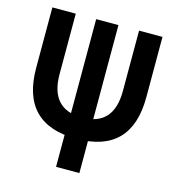

<svg xmlns="http://www.w3.org/2000/svg" viewBox="-104 -782 794 870"><g transform="rotate(15 293.0 -346.5)"><path d="M293 -146.5Q34.7 -146.5 34.7 -410.2V-693.4H144.5V-410.2Q144.5 -246.1 293 -246.1Q441.4 -246.1 441.4 -410.2V-693.4H551.3V-410.2Q551.3 -146.5 293 -146.5ZM237.8 -199.7H347.2V0H237.8ZM344.7 -199.7H240.2V-693.4H344.7Z"/></g></svg>

Font: Cascadia Code Medium
Style: Regular
Weight: 500
Monospace: yes
Designer: Aaron Bell
Foundry: Saja Typeworks
Version: Version 2407.024